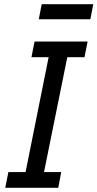

<svg xmlns="http://www.w3.org/2000/svg" viewBox="-20 -896 465 916"><path d="M5 0 20 -75H102L212 -623H130L145 -698H398L383 -623H301L190 -75H272L258 0ZM179 -876H425L411 -804H165Z"/></svg>

Font: IBM Plex Sans Cond Text
Style: Italic
Weight: 450
Width: 3
Italic angle: -11°
Designer: Mike Abbink, Paul van der Laan, Pieter van Rosmalen
Foundry: Bold Monday
Version: Version 1.3